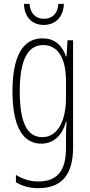

<svg xmlns="http://www.w3.org/2000/svg" viewBox="-20 -739 470 1001"><path d="M313 -719H284C282 -672 255 -641 210 -641C164 -641 137 -671 134 -719H105C107 -646 150 -609 208 -609C270 -609 311 -652 313 -719ZM201 -539C94 -539 45 -437 45 -263C45 -78 100 10 195 10C263 10 306 -38 324 -104H327C324 -65 324 -37 324 -8V33C324 156 275 207 179 207C135 207 101 195 63 173V211C97 232 135 242 179 242C305 242 361 169 361 29V-529H332L327 -445H324C306 -496 271 -539 201 -539ZM205 -504C290 -504 324 -423 324 -317V-226C324 -125 289 -24 200 -24C122 -24 83 -99 83 -263C83 -409 116 -504 205 -504Z"/></svg>

Font: Noto Sans Myanmar ExtraCondensed ExtraLight
Style: Regular
Weight: 200
Width: 2
Designer: Monotype Design Team
Foundry: Monotype Imaging Inc.
Version: Version 2.107